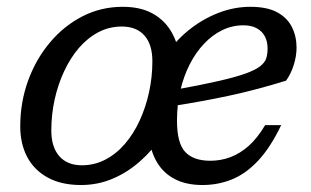

<svg xmlns="http://www.w3.org/2000/svg" viewBox="-20 -520 890 550"><path d="M331.5 -500.5Q382 -500.5 416.2 -481.8Q450.5 -463 469.8 -430.8Q489 -398.5 494.5 -358L453 -358.5Q480 -400.5 519.2 -432.5Q558.5 -464.5 604.2 -482.5Q650 -500.5 697 -500.5Q745 -500.5 774 -484.8Q803 -469 816.2 -442.5Q829.5 -416 829.5 -383.5Q829.5 -359 821.2 -333.2Q813 -307.5 799.5 -289Q759.5 -276.5 718.2 -265.5Q677 -254.5 636 -245.8Q595 -237 555.2 -229.8Q515.5 -222.5 478.5 -217L481.5 -263Q556.5 -276.5 605.5 -287.8Q654.5 -299 683 -309.2Q711.5 -319.5 725.2 -330.2Q739 -341 742.8 -353.5Q746.5 -366 746.5 -381Q746.5 -401.5 738.5 -416.2Q730.5 -431 715.2 -439.2Q700 -447.5 677 -447.5Q645.5 -447.5 617 -433.8Q588.5 -420 564.8 -395Q541 -370 523.5 -335.8Q506 -301.5 496.5 -260.5Q487 -219.5 487 -174.5Q487 -109.5 510.8 -84.5Q534.5 -59.5 582.5 -59.5Q612.5 -59.5 640 -69.8Q667.5 -80 692.5 -102.2Q717.5 -124.5 739.5 -161.5H785.5Q754.5 -97 719.2 -59.5Q684 -22 644.2 -6Q604.5 10 560 10Q513.5 10 480.8 -7Q448 -24 429.5 -55.5Q411 -87 406 -131L444.5 -130.5Q417 -89.5 381 -57.8Q345 -26 302.5 -8Q260 10 212 10Q156 10 117 -11.2Q78 -32.5 58 -70.2Q38 -108 38 -158Q38 -226.5 60.2 -288.2Q82.5 -350 122.8 -398Q163 -446 216.2 -473.2Q269.5 -500.5 331.5 -500.5ZM214.5 -46.5Q250.5 -46.5 281.8 -62.8Q313 -79 337.8 -107.8Q362.5 -136.5 380 -174.5Q397.5 -212.5 407 -256Q416.5 -299.5 416.5 -344.5Q416.5 -392.5 393.8 -418.2Q371 -444 329 -444Q293 -444 262 -427.8Q231 -411.5 206.2 -382.8Q181.5 -354 163.8 -316Q146 -278 136.5 -234.8Q127 -191.5 127 -146Q127 -98.5 150 -72.5Q173 -46.5 214.5 -46.5Z"/></svg>

Font: Newsreader 9pt
Style: Italic
Weight: 400
Italic angle: -17°
Designer: Hugues Gentile
Foundry: Production Type
Version: Version 1.003